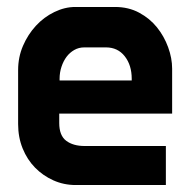

<svg xmlns="http://www.w3.org/2000/svg" viewBox="-20 -529 546 551"><path d="M32 -328Q32 -365 46 -397.5Q60 -430 83 -455Q106 -480 136 -494.5Q166 -509 196 -509H310Q349 -509 379.5 -492.5Q410 -476 430.5 -450.5Q451 -425 462.5 -393.5Q474 -362 474 -332V-203H150V-176Q150 -140 170 -125Q190 -110 223 -110H456V2H197Q163 2 133 -11.5Q103 -25 80.5 -48Q58 -71 45 -103Q32 -135 32 -173ZM151 -298H358V-303Q358 -342 338 -367.5Q318 -393 284 -393H222Q206 -393 193 -385.5Q180 -378 171 -366Q162 -354 156.5 -337.5Q151 -321 151 -303Z"/></svg>

Font: Do Hyeon
Style: Regular
Weight: 400
Version: Version 1.001